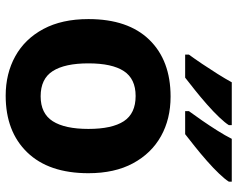

<svg xmlns="http://www.w3.org/2000/svg" viewBox="-98 -708 816 659"><g transform="rotate(90 309.5 -378.0)"><path d="M574 -274Q574 -138 502.5 -64Q431 10 308 10Q232 10 172.5 -23Q113 -56 79 -119.5Q45 -183 45 -274Q45 -410 116 -483Q187 -556 311 -556Q388 -556 447 -523Q506 -490 540 -427Q574 -364 574 -274ZM197 -274Q197 -193 223.5 -151.5Q250 -110 310 -110Q369 -110 395.5 -151.5Q422 -193 422 -274Q422 -355 395.5 -395.5Q369 -436 309 -436Q250 -436 223.5 -395.5Q197 -355 197 -274ZM603 -766V-756Q595 -743 576 -723Q557 -703 532 -681Q507 -659 482.5 -639.5Q458 -620 440 -606H361V-619Q375 -638 393 -664Q411 -690 428 -717Q445 -744 456 -766ZM409 -766V-756Q401 -743 382 -723Q363 -703 338 -681Q313 -659 288.5 -639.5Q264 -620 246 -606H167V-619Q181 -638 198.5 -664Q216 -690 233 -717Q250 -744 262 -766Z"/></g></svg>

Font: Noto Sans
Style: Bold
Weight: 700
Designer: Monotype Design Team
Foundry: Monotype Imaging Inc.
Version: Version 2.000;GOOG;noto-source:20170915:90ef993387c0; ttfaut